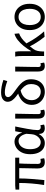

<svg xmlns="http://www.w3.org/2000/svg" viewBox="1354 -2204 863 3612"><g transform="rotate(-90 1786.0 -397.5)"><path d="M541.6 13.4Q499.2 13.4 473.2 -2.4Q447.2 -18.1 435.3 -48.5Q423.3 -78.8 423.3 -122.3Q423.3 -143.5 424.1 -182.9Q425 -222.3 426 -271.7Q427 -321 428 -372.2Q429 -423.4 429.6 -467.8H235.4Q235.4 -353.2 225.4 -231.1Q215.4 -108.9 204.4 5.1L112 0Q130.9 -115.2 140.7 -236.7Q150.5 -358.1 150.5 -467.8H25.1V-537.6L102.6 -543.4H626.3V-467.8H517.2Q514.2 -421.4 512.7 -368.6Q511.2 -315.8 510.4 -265.5Q509.6 -215.2 509.3 -175.7Q509 -136.3 509 -116.3Q509 -87.6 521.7 -75.2Q534.4 -62.9 560 -62.9Q572.2 -62.9 603.4 -68.5L615.9 0.9Q602.3 6 583.8 9.7Q565.2 13.4 541.6 13.4Z M900.5 13.4Q838.8 13.4 791.9 -18.1Q744.9 -49.7 718.3 -111.5Q691.6 -173.3 691.6 -262.3Q691.6 -355.7 725 -421.4Q758.3 -487.2 812.8 -522Q867.2 -556.8 929.6 -556.8Q964 -556.8 996.6 -542.7Q1029.1 -528.7 1055.6 -497.4Q1082 -466 1097 -414.2H1100.1L1123.2 -543.4H1213.2Q1202.2 -489.9 1190.5 -431.1Q1178.7 -372.4 1168.4 -314.9Q1158.1 -257.4 1151.5 -206.8Q1145 -156.3 1145 -119.2Q1145 -91.6 1160.5 -77.3Q1176 -62.9 1198.7 -62.9Q1208 -62.9 1218.1 -65Q1228.2 -67.1 1236.3 -70.5L1249.4 -1.1Q1238.3 4.4 1221 8.9Q1203.8 13.4 1179.7 13.4Q1131.6 13.4 1102.4 -13.5Q1073.2 -40.4 1073.3 -96.9H1069.5Q1006.8 13.4 900.5 13.4ZM919.1 -63.7Q955.3 -63.7 987.5 -86.5Q1019.8 -109.3 1042 -147.7Q1064.1 -186.1 1067.3 -232.1L1075.5 -334.6Q1064.5 -379.2 1049 -407.7Q1033.5 -436.2 1015.3 -452.1Q997.1 -468.1 977.7 -474.1Q958.3 -480.1 939.5 -480.1Q900.2 -480.1 864.9 -455.7Q829.6 -431.4 807.7 -383.3Q785.8 -335.1 785.8 -263Q785.8 -168 821.2 -115.8Q856.7 -63.7 919.1 -63.7Z M1464.3 13.4Q1426.9 13.4 1404.5 -1.2Q1382 -15.9 1371.6 -44.1Q1361.1 -72.3 1361.1 -112.4V-543.4H1453.3Q1452.5 -469.8 1450.5 -393.9Q1448.6 -318 1447.5 -244.8Q1446.4 -171.5 1446.4 -105.8Q1446.4 -83.3 1456.6 -73.1Q1466.7 -62.9 1484.4 -62.9Q1492 -62.9 1499.9 -64.4Q1507.8 -65.9 1517 -69.3L1529.4 0.1Q1517.8 5.7 1502.7 9.5Q1487.6 13.4 1464.3 13.4Z M1861.4 13.4Q1800 13.4 1744.5 -16Q1689 -45.3 1654.3 -100.8Q1619.6 -156.2 1619.6 -233.4Q1619.6 -303.8 1651.6 -356.7Q1683.5 -409.5 1736.9 -444.5Q1790.4 -479.4 1854.8 -495L1898.8 -443.5Q1809.5 -424.4 1758.8 -370.3Q1708.1 -316.2 1708.1 -236Q1708.1 -182.9 1730.1 -143.7Q1752 -104.5 1787.6 -83.7Q1823.2 -62.9 1863.4 -62.9Q1912.7 -62.9 1945.5 -85.7Q1978.3 -108.4 1994.7 -148.9Q2011.2 -189.4 2011.2 -243.6Q2011.2 -296.6 1990.1 -335.9Q1968.9 -375.2 1934.2 -406.6Q1899.4 -438 1858.6 -466.6Q1814.7 -498.1 1773 -530.7Q1731.3 -563.3 1704.6 -601.6Q1677.9 -639.8 1677.9 -687.2Q1677.9 -736.7 1720.9 -773Q1763.8 -809.3 1856.4 -809.3Q1907.4 -809.3 1964.7 -798.7Q2022.1 -788 2089.5 -765L2066.9 -692.5Q1997.9 -718 1946.4 -728.4Q1894.9 -738.7 1855.1 -738.7Q1807.6 -738.7 1786.5 -721.5Q1765.4 -704.2 1765.4 -681.8Q1765.4 -652.5 1787.9 -626.7Q1810.4 -600.9 1847.4 -573.8Q1884.3 -546.8 1928.1 -514.6Q1974.8 -480.6 2014.3 -443.3Q2053.7 -406 2077.5 -358.1Q2101.3 -310.3 2101.3 -245Q2101.3 -168.1 2072.8 -109.8Q2044.4 -51.6 1991 -19.1Q1937.7 13.4 1861.4 13.4Z M2350.3 13.4Q2312.9 13.4 2290.5 -1.2Q2268 -15.9 2257.6 -44.1Q2247.1 -72.3 2247.1 -112.4V-543.4H2339.3Q2338.5 -469.8 2336.5 -393.9Q2334.6 -318 2333.5 -244.8Q2332.4 -171.5 2332.4 -105.8Q2332.4 -83.3 2342.6 -73.1Q2352.7 -62.9 2370.4 -62.9Q2378 -62.9 2385.9 -64.4Q2393.8 -65.9 2403 -69.3L2415.4 0.1Q2403.8 5.7 2388.7 9.5Q2373.6 13.4 2350.3 13.4Z M2539.1 0V-394.4Q2539.1 -427.2 2537.3 -466.9Q2535.6 -506.5 2528.2 -543.4H2618.8Q2624.6 -521.5 2626.6 -486.8Q2628.6 -452.1 2628.6 -416V-245.6H2633Q2676.2 -320.6 2729.2 -385.9Q2782.2 -451.2 2840.7 -496.9Q2899.2 -542.7 2957.1 -556.8L2964.6 -470.1Q2919.6 -455.6 2872.2 -420.9Q2824.9 -386.1 2774.8 -331.2Q2724.6 -276.2 2669.4 -200.1Q2644.7 -167.5 2635.1 -124.6Q2625.6 -81.7 2624.4 -28.3V0ZM2900.9 9.3Q2870.7 -26 2837.3 -73.6Q2804 -121.2 2771.7 -174.8Q2739.3 -228.5 2712.7 -280.6L2773 -337.7Q2800.2 -284.1 2837.5 -223.2Q2874.8 -162.2 2917.6 -104.1Q2960.4 -46 3001.8 0Z M3274.1 13.4Q3206.4 13.4 3149.9 -20Q3093.4 -53.3 3060 -117Q3026.6 -180.6 3026.6 -271Q3026.6 -362.5 3060 -426.3Q3093.4 -490 3149.9 -523.4Q3206.4 -556.8 3274.1 -556.8Q3342.2 -556.8 3398.2 -523.4Q3454.2 -490 3487.6 -426.3Q3521 -362.5 3521 -271Q3521 -180.6 3487.6 -117Q3454.2 -53.3 3398.2 -20Q3342.2 13.4 3274.1 13.4ZM3274.1 -62.9Q3346.7 -62.9 3386.7 -119.5Q3426.8 -176.2 3426.8 -271Q3426.8 -333.8 3408.9 -380.8Q3391 -427.8 3356.8 -454.2Q3322.7 -480.5 3274.1 -480.5Q3225.8 -480.5 3191.2 -454.2Q3156.6 -427.8 3138.7 -380.8Q3120.8 -333.8 3120.8 -271Q3120.8 -176.2 3160.8 -119.5Q3200.9 -62.9 3274.1 -62.9Z"/></g></svg>

Font: Noto Sans SC Thin
Style: Regular
Weight: 100
Designer: Ryoko NISHIZUKA 西塚涼子 (kana, bopomofo & ideographs); Paul D. Hunt (Latin, Greek & Cyrillic); Sandoll Communications 산돌커뮤니
Foundry: Adobe
Version: Version 2.004-H2;hotconv 1.0.118;makeotfexe 2.5.65603